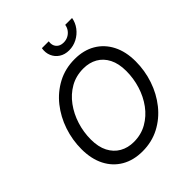

<svg xmlns="http://www.w3.org/2000/svg" viewBox="-254 -1099 1267 1267"><g transform="rotate(-45 380.0 -465.0)"><path d="M339.4 10.3Q255.9 10.3 193.8 -25.6Q131.8 -61.5 97.9 -127.9Q64 -194.3 64 -285.2Q64 -371.1 91.3 -452.1Q118.7 -533.2 169.9 -597.7Q221.2 -662.1 293 -700Q364.7 -737.8 452.6 -737.8Q536.1 -737.8 597.7 -701.7Q659.2 -665.5 693.1 -599.4Q727.1 -533.2 727.1 -442.4Q727.1 -356 699.7 -274.9Q672.4 -193.8 621.1 -129.4Q569.8 -64.9 498.3 -27.3Q426.8 10.3 339.4 10.3ZM342.8 -74.2Q411.1 -74.2 465.8 -105.5Q520.5 -136.7 559.1 -189.2Q597.7 -241.7 617.9 -307.1Q638.2 -372.6 638.2 -440.9Q638.2 -510.3 614 -557.6Q589.8 -605 547.1 -629.2Q504.4 -653.3 449.2 -653.3Q380.4 -653.3 325.7 -622.1Q271 -590.8 232.4 -538.1Q193.8 -485.4 173.3 -420.2Q152.8 -355 152.8 -286.6Q152.8 -217.3 177.2 -170.2Q201.7 -123 244.6 -98.6Q287.6 -74.2 342.8 -74.2ZM468.3 -803.7Q428.7 -803.7 399.9 -822.3Q371.1 -840.8 357.7 -872.1Q344.2 -903.3 350.6 -941.4H414.6Q409.2 -907.7 427.2 -886.7Q445.3 -865.7 479 -865.7Q501.5 -865.7 520.3 -875.2Q539.1 -884.8 552 -901.9Q564.9 -918.9 568.4 -941.4H632.3Q626 -903.3 602.1 -871.8Q578.1 -840.3 543 -822Q507.8 -803.7 468.3 -803.7Z"/></g></svg>

Font: Inter 20pt
Style: Italic
Weight: 400
Italic angle: -9.3988°
Version: Version 4.001;git-66647c0bb